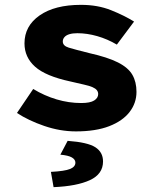

<svg xmlns="http://www.w3.org/2000/svg" viewBox="-20 -530 640 792"><path d="M293 12Q228 12 162.5 -10.5Q97 -33 50 -64L117 -163Q163 -135 213.5 -120Q264 -105 315 -105Q352 -105 368.5 -115.5Q385 -126 385 -142Q385 -151 379.5 -158Q374 -165 361.5 -170.5Q349 -176 326.5 -181Q304 -186 270 -194Q168 -216 124.5 -255Q81 -294 81 -351Q81 -423 143.5 -466.5Q206 -510 314 -510Q383 -510 438 -488Q493 -466 533 -441L462 -346Q423 -369 381 -381Q339 -393 299 -393Q280 -393 266.5 -389Q253 -385 246 -377Q239 -369 239 -359Q239 -341 263.5 -333.5Q288 -326 348 -311Q424 -294 466.5 -272.5Q509 -251 526 -221.5Q543 -192 543 -151Q543 -105 514.5 -68Q486 -31 430.5 -9.5Q375 12 293 12ZM201 242 190 179Q247 176 269 167Q291 158 291 141Q291 128 276.5 119.5Q262 111 229 108L259 51Q342 57 373.5 77.5Q405 98 405 136Q405 188 351 213Q297 238 201 242Z"/></svg>

Font: Source Code Pro ExtraLight ExtraBold
Style: Regular
Weight: 800
Monospace: yes
Version: Version 1.018;hotconv 1.0.116;makeotfexe 2.5.65601